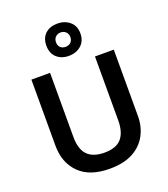

<svg xmlns="http://www.w3.org/2000/svg" viewBox="-176 -1124 1100 1257"><g transform="rotate(-20 374.0 -495.5)"><path d="M661 -252Q661 -178 629 -118.5Q597 -59 533 -24.5Q469 10 371 10Q232 10 159.5 -62.5Q87 -135 87 -254V-714H217V-268Q217 -181 256.5 -141Q296 -101 375 -101Q457 -101 493.5 -144Q530 -187 530 -269V-714H661ZM372 -776Q320 -776 287.5 -806Q255 -836 255 -889Q255 -942 287 -971.5Q319 -1001 372 -1001Q422 -1001 457 -971.5Q492 -942 492 -890Q492 -836 457.5 -806Q423 -776 372 -776ZM372 -839Q394 -839 408 -852.5Q422 -866 422 -889Q422 -912 407.5 -925.5Q393 -939 372 -939Q351 -939 336.5 -925.5Q322 -912 322 -889Q322 -866 335 -852.5Q348 -839 372 -839Z"/></g></svg>

Font: Noto Sans Sora Sompeng SemiBold
Style: Regular
Weight: 600
Version: Version 2.101